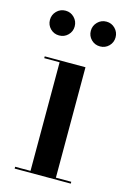

<svg xmlns="http://www.w3.org/2000/svg" viewBox="-104 -708 507 760"><g transform="rotate(15 149.0 -328.0)"><path d="M202 -460V-7.5H265V0H35V-7.5H98V-452.5H35V-460ZM236 -554.5Q214.5 -554.5 199.8 -569.2Q185 -584 185 -605Q185 -626 199.8 -641Q214.5 -656 236 -656Q257 -656 271.8 -641Q286.5 -626 286.5 -605Q286.5 -584 271.8 -569.2Q257 -554.5 236 -554.5ZM68 -554.5Q47 -554.5 32.2 -569.2Q17.5 -584 17.5 -605Q17.5 -626 32.2 -641Q47 -656 68.5 -656Q89.5 -656 104.2 -641Q119 -626 119 -605Q119 -584 104.2 -569.2Q89.5 -554.5 68 -554.5Z"/></g></svg>

Font: BodoniModa_28ptMedium
Style: Regular
Weight: 500
Designer: Owen Earl
Foundry: indestructible type
Version: Version 2.004